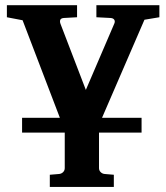

<svg xmlns="http://www.w3.org/2000/svg" viewBox="-20 -508 647 747"><path d="M542 -431.2 377 -49.8H530.8V7.8H365.2V146Q365.2 155.3 371.6 161.6Q377.9 168 387.2 168.9L422.9 171.9V219.2H173.8V171.9L210 168.9Q219.2 168 225.6 161.6Q231.9 155.3 231.9 146V7.8H65.9V-49.8H212.9L67.9 -429.2L6.8 -440.9V-487.8H279.8V-440.9L228 -438Q216.8 -437 214.4 -430.4Q211.9 -423.8 215.8 -414.1L314 -158.2L423.8 -414.1Q428.7 -423.8 425 -430.4Q421.4 -437 411.1 -438L355 -440.9V-487.8H600.1V-440.9Z"/></svg>

Font: Charis SIL
Style: Bold
Weight: 700
Foundry: SIL International
Version: Version 4.112